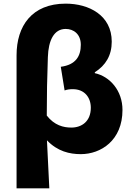

<svg xmlns="http://www.w3.org/2000/svg" viewBox="-20 -833 732 1055"><path d="M71 202H251C247 115 243 29 238 -62C296 -1 363 14 424 14C534 14 653 -61 653 -229C653 -335 584 -413 501 -431V-436C561 -474 594 -529 594 -604C594 -749 469 -813 341 -813C155 -813 71 -690 71 -529ZM372 -132C329 -132 279 -144 237 -198C237 -307 239 -412 243 -519C246 -612 277 -674 341 -674C384 -674 424 -646 424 -587C424 -525 397 -477 314 -466L335 -336C348 -341 363 -343 380 -343C445 -343 479 -297 479 -241C479 -166 429 -132 372 -132Z"/></svg>

Font: Noto Sans JP Black
Style: Regular
Weight: 900
Designer: Ryoko NISHIZUKA  (kana, bopomofo & ideographs); Paul D. Hunt (Latin, Greek & Cyrillic); Sandoll Communications , Soo-you
Foundry: Adobe
Version: Version 2.002;hotconv 1.0.116;makeotfexe 2.5.65601